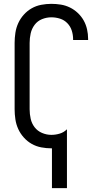

<svg xmlns="http://www.w3.org/2000/svg" viewBox="-20 -763 540 998"><path d="M250 215V8H247Q221 8 194.5 3Q168 -2 145 -15Q122 -28 104 -48Q86 -68 75 -92Q64 -116 60 -142.5Q56 -169 56 -195V-540Q56 -566 60 -592.5Q64 -619 75 -643Q86 -667 104 -687Q122 -707 145 -720Q168 -733 194.5 -738Q221 -743 247 -743Q272 -743 296.5 -739Q321 -735 343.5 -724Q366 -713 384.5 -695.5Q403 -678 415 -656.5Q427 -635 432.5 -610.5Q438 -586 438 -561V-555H360V-559Q360 -582 353 -604Q346 -626 330 -642.5Q314 -659 292 -666Q270 -673 247 -673Q222 -673 198.5 -663.5Q175 -654 160 -634Q145 -614 139.5 -589.5Q134 -565 134 -540V-195Q134 -170 139.5 -145.5Q145 -121 160 -101.5Q175 -82 198.5 -72Q222 -62 247 -62Q269 -62 290.5 -68.5Q312 -75 328 -91V215Z"/></svg>

Font: Iosevka srxl
Style: Regular
Weight: 400
Monospace: yes
Designer: Belleve Invis
Foundry: Belleve Invis
Version: Version 33.0.1; ttfautohint (v1.8.3)